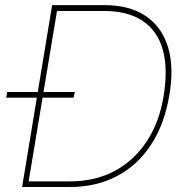

<svg xmlns="http://www.w3.org/2000/svg" viewBox="-20 -748 754 768"><path d="M258.8 0H79.1L84 -22.5H262.7Q361.8 -22.9 439.5 -64.7Q517.1 -106.4 567.6 -183.6Q618.2 -260.7 634.8 -366.2Q652.3 -474.6 630.9 -550Q609.4 -625.5 549.8 -665Q490.2 -704.6 393.6 -704.1H196.3L200.2 -727.5H397.5Q498 -727.5 562.5 -684.3Q627 -641.1 651.9 -560.3Q676.8 -479.5 657.2 -366.2Q637.7 -250.5 584 -168.7Q530.3 -86.9 447.8 -43.5Q365.2 0 258.8 0ZM211.9 -727.5 90.8 0H68.4L188.5 -727.5ZM4.9 -357.4 8.8 -379.9H279.3L274.4 -357.4Z"/></svg>

Font: Inter Tight Thin
Style: Italic
Weight: 250
Italic angle: -9.39999°
Designer: Rasmus Andersson
Foundry: rsms
Version: Version 3.004